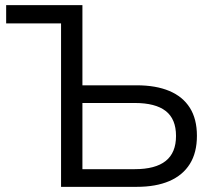

<svg xmlns="http://www.w3.org/2000/svg" viewBox="-20 -725 830 745"><path d="M216.9 0V-634.1H3.9V-705H299.8V-394H510.4Q584.9 -394 637 -372.1Q689.2 -350.2 716.6 -306.8Q744.1 -263.5 744.1 -198Q744.1 -132.6 716.6 -88.8Q689.2 -44.9 637 -22.4Q584.9 0 510.4 0ZM299.8 -68.6H502.9Q583.1 -68.6 623 -100.5Q663 -132.3 663 -197.5Q663 -263.2 623 -294.3Q583.1 -325.4 502.9 -325.4H299.8Z"/></svg>

Font: Nunito Sans 12pt ExtraLight
Style: Regular
Weight: 200
Designer: Vernon Adams
Foundry: Vernon Adams
Version: Version 3.101;gftools[0.9.27]